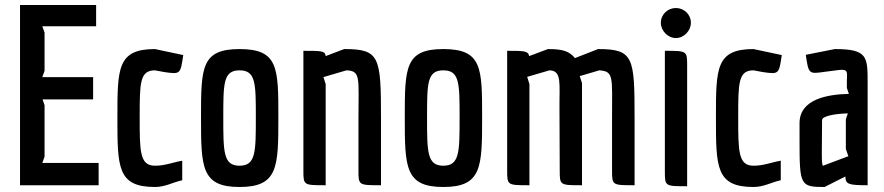

<svg xmlns="http://www.w3.org/2000/svg" viewBox="-20 -740 3531 767"><path d="M158 -320 150 -343H352V-432H149L158 -457V-610L149 -635H364V-720H60V0H374V-89H149L158 -114Z M637 -452C700 -443 701 -443 712 -520L599 -544C449 -544 449 -467 449 -271C449 -72 449 7 599 7C640 7 668 -11 708 -20V-98C668 -91 640 -78 599 -78C538 -78 538 -136 538 -271C538 -408 538 -459 599 -459Z M783 -271C783 -72 784 7 937 7C1091 7 1092 -73 1092 -271C1092 -469 1092 -544 937 -544C784 -544 783 -470 783 -271ZM937 -459C1002 -459 1002 -407 1002 -271C1002 -133 1002 -78 937 -78C872 -78 872 -133 872 -271C872 -407 872 -459 937 -459Z M1281 -404 1272 -432 1364 -459C1422 -457 1412 -428 1412 -267V-60C1412 0 1412 0 1502 0V-266C1502 -514 1497 -544 1355 -544L1281 -516C1279 -537 1264 -537 1192 -537V-60C1192 0 1192 0 1281 0Z M1597 -271C1597 -72 1598 7 1751 7C1905 7 1906 -73 1906 -271C1906 -469 1906 -544 1751 -544C1598 -544 1597 -470 1597 -271ZM1751 -459C1816 -459 1816 -407 1816 -271C1816 -133 1816 -78 1751 -78C1686 -78 1686 -133 1686 -271C1686 -407 1686 -459 1751 -459Z M2305 -408 2296 -436 2374 -459C2433 -455 2425 -433 2425 -267V-60C2425 0 2425 0 2515 0V-266C2515 -511 2512 -544 2369 -544L2277 -508C2253 -536 2228 -544 2169 -544L2094 -516C2090 -537 2073 -537 2006 -537V-60C2006 0 2006 0 2095 0V-404L2086 -433L2175 -459C2226 -458 2214 -404 2215 -305L2216 -60C2216 0 2216 0 2305 0Z M2620 -649C2620 -617 2648 -588 2680 -588C2712 -588 2740 -617 2740 -649C2740 -683 2712 -708 2680 -708C2648 -708 2620 -683 2620 -649ZM2636 -56C2636 4 2636 4 2725 4V-477C2725 -537 2725 -537 2636 -537Z M3028 -452C3091 -443 3092 -443 3103 -520L2990 -544C2840 -544 2840 -467 2840 -271C2840 -72 2840 7 2990 7C3031 7 3059 -11 3099 -20V-98C3059 -91 3031 -78 2990 -78C2929 -78 2929 -136 2929 -271C2929 -408 2929 -459 2990 -459Z M3363 -389 3371 -365C3283 -363 3174 -343 3174 -248V-179C3174 1 3177 7 3274 7L3357 -35C3358 -4 3369 0 3446 0V-406C3446 -513 3447 -544 3315 -544L3199 -521C3210 -444 3211 -444 3274 -453L3328 -460C3372 -466 3363 -450 3363 -413ZM3359 -145 3369 -116C3269 -78 3268 -78 3268 -78C3264 -78 3263 -96 3263 -128L3264 -260C3264 -277 3318 -286 3367 -287L3359 -264Z"/></svg>

Font: Economica
Style: Bold
Weight: 700
Designer: Vicente Lamonaca
Foundry: Vicente Lamonaca
Version: Version 1.100